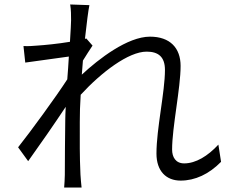

<svg xmlns="http://www.w3.org/2000/svg" viewBox="-20 -808 1040 859"><path d="M957 -161C910 -110 856 -77 804 -77C766 -77 750 -105 750 -139C750 -239 788 -414 788 -513C788 -593 741 -644 651 -644C551 -644 422 -545 346 -474C348 -495 349 -516 351 -537C365 -560 382 -586 394 -604L366 -636L360 -634C368 -705 375 -762 380 -785L294 -788C298 -764 298 -739 298 -717C298 -706 296 -669 293 -621C240 -612 178 -606 146 -604C125 -602 106 -601 85 -602L93 -528C157 -537 244 -549 288 -555C286 -522 284 -487 281 -453C232 -377 116 -218 61 -149L106 -87C157 -158 225 -256 274 -330C273 -307 272 -287 272 -273C271 -167 270 -121 270 -25C270 -9 268 18 267 31H345C343 13 341 -10 340 -27C336 -114 337 -171 337 -263C337 -299 338 -341 341 -384C434 -485 555 -577 636 -577C688 -577 718 -554 718 -495C718 -397 680 -232 680 -121C680 -42 724 0 788 0C853 0 915 -29 969 -84Z"/></svg>

Font: Genne Gothic Normal
Style: Regular
Weight: 350
Designer: Ryoko NISHIZUKA (kana & ideographs); Paul D. Hunt (Latin, Greek & Cyrillic); Wenlong ZHANG (bopomofo); Sandoll Communica
Foundry: Adobe Systems Incorporated
Version: Version 1.004;PS 1.004;hotconv 16.6.51;makeotf.lib2.5.65220